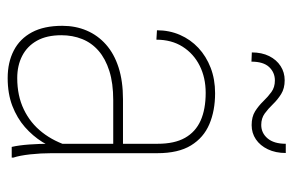

<svg xmlns="http://www.w3.org/2000/svg" viewBox="-154 -611 776 508"><g transform="rotate(90 234.0 -357.0)"><path d="M360.4 -99.6V-386.2Q360.4 -430.7 344.7 -458.5Q329.1 -486.3 299.1 -499.8Q269 -513.2 225.6 -513.2Q185.5 -513.2 153.8 -497.3Q122.1 -481.4 103.5 -452.1Q85 -422.9 85 -382.8L60.1 -384.3Q60.1 -417 72.3 -445.1Q84.5 -473.1 106.7 -493.9Q128.9 -514.6 159.4 -526.4Q189.9 -538.1 226.6 -538.1Q272.9 -538.1 308.6 -522.9Q344.2 -507.8 364.7 -474.4Q385.3 -440.9 385.3 -385.3V-106Q385.3 -77.1 388.4 -48.8Q391.6 -20.5 397 -4.4V0H368.7Q364.3 -19 362.3 -46.4Q360.4 -73.7 360.4 -99.6ZM370.1 -294.4 371.1 -268.6H245.1Q200.2 -268.6 167.7 -258.3Q135.3 -248 114.3 -229.7Q93.3 -211.4 83.3 -186.3Q73.2 -161.1 73.2 -131.3Q73.2 -92.8 87.6 -66.9Q102.1 -41 127.7 -27.8Q153.3 -14.6 186.5 -14.6Q233.4 -14.6 269.5 -32Q305.7 -49.3 330.3 -80.8Q355 -112.3 367.7 -155.3L378.9 -131.3Q371.1 -106 355.5 -80.8Q339.8 -55.7 316.2 -34.9Q292.5 -14.2 260.3 -1.7Q228 10.7 186.5 10.7Q145 10.7 113.8 -5.4Q82.5 -21.5 65.4 -53.5Q48.3 -85.4 48.3 -133.8Q48.3 -168.9 60.8 -198.2Q73.2 -227.5 97.7 -249.3Q122.1 -271 158.4 -282.7Q194.8 -294.4 242.7 -294.4ZM360.4 -725.1H384.8Q384.8 -698.2 375 -677.7Q365.2 -657.2 348.6 -646Q332 -634.8 311 -634.8Q289.1 -634.8 274.4 -644Q259.8 -653.3 248 -665.5Q236.3 -677.7 223.6 -687Q210.9 -696.3 192.9 -696.3Q171.9 -696.3 157.5 -681.2Q143.1 -666 143.1 -634.3L118.7 -635.3Q118.7 -661.6 128.4 -681.2Q138.2 -700.7 154.8 -711.4Q171.4 -722.2 192.4 -722.2Q213.9 -722.2 228.8 -712.9Q243.7 -703.6 255.6 -691.2Q267.6 -678.7 280.3 -669.4Q293 -660.2 310.5 -660.2Q332 -660.2 346.2 -677Q360.4 -693.8 360.4 -725.1Z"/></g></svg>

Font: Roboto Condensed Thin
Style: Regular
Weight: 250
Width: 3
Designer: Christian Robertson
Foundry: Google
Version: Version 3.009; 2024